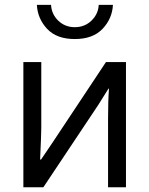

<svg xmlns="http://www.w3.org/2000/svg" viewBox="-20 -786 627 806"><path d="M78.1 0V-525.4H153.3V-250Q153.3 -223.6 148.4 -116.2H152.3L201.2 -188.5L424.8 -525.4H508.8V0H433.6V-286.1Q433.6 -364.3 437.5 -414.1H435.5L392.6 -345.7L162.1 0ZM134.8 -765.6H194.3Q196.3 -726.6 224.6 -699.2Q252.9 -671.9 293.9 -671.9Q335.9 -671.9 364.3 -699.7Q392.6 -727.5 394.5 -765.6H454.1Q451.2 -708 410.6 -665Q370.1 -622.1 293.9 -622.1Q217.8 -622.1 177.7 -665Q137.7 -708 134.8 -765.6Z"/></svg>

Font: Gothic A1
Style: Regular
Weight: 400
Designer: HanYang I&C Co.,Ltd.
Foundry: HanYang I&C Co.,Ltd.
Version: Version 2.50